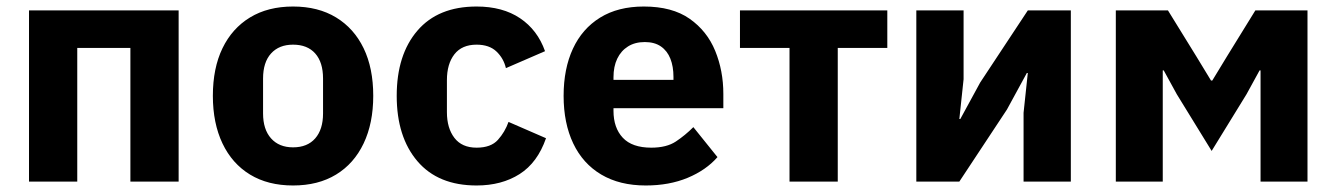

<svg xmlns="http://www.w3.org/2000/svg" viewBox="-20 -557 4100 589"><path d="M69 0V-525H528V0H380V-410H217V0Z M879 12Q802 12 747 -21.5Q692 -55 662.5 -117Q633 -179 633 -263Q633 -348 662.5 -409Q692 -470 747 -503.5Q802 -537 879 -537Q956 -537 1011 -503.5Q1066 -470 1095.5 -409Q1125 -348 1125 -263Q1125 -179 1095.5 -117Q1066 -55 1011 -21.5Q956 12 879 12ZM879 -105Q923 -105 947 -132.5Q971 -160 971 -209V-316Q971 -366 947 -393Q923 -420 879 -420Q836 -420 811.5 -393Q787 -366 787 -316V-209Q787 -160 811.5 -132.5Q836 -105 879 -105Z M1442 12Q1324 12 1260.5 -62.5Q1197 -137 1197 -263Q1197 -389 1260.5 -463Q1324 -537 1442 -537Q1522 -537 1575.5 -501Q1629 -465 1652 -400L1532 -348Q1525 -378 1503 -399Q1481 -420 1442 -420Q1397 -420 1374 -390.5Q1351 -361 1351 -311V-213Q1351 -164 1374 -134Q1397 -104 1442 -104Q1486 -104 1507.5 -128Q1529 -152 1540 -183L1655 -133Q1629 -58 1574 -23Q1519 12 1442 12Z M1961 12Q1881 12 1824.5 -21.5Q1768 -55 1738.5 -117Q1709 -179 1709 -263Q1709 -346 1737.5 -407.5Q1766 -469 1821 -503Q1876 -537 1955 -537Q2042 -537 2095.5 -499.5Q2149 -462 2174 -401Q2199 -340 2199 -269V-225H1862V-217Q1862 -165 1890.5 -134.5Q1919 -104 1978 -104Q2025 -104 2053.5 -123Q2082 -142 2107 -167L2181 -75Q2146 -35 2089.5 -11.5Q2033 12 1961 12ZM1958 -428Q1928 -428 1906.5 -414.5Q1885 -401 1873.5 -377Q1862 -353 1862 -320V-312H2046V-321Q2046 -353 2036.5 -377Q2027 -401 2007.5 -414.5Q1988 -428 1958 -428Z M2402 0V-410H2250V-525H2702V-410H2550V0Z M2791 0V-525H2936V-314L2923 -192H2926L2987 -304L3133 -525H3265V0H3120V-211L3133 -333H3130L3069 -221L2923 0Z M3403 0V-525H3563L3650 -384L3695 -310H3699L3744 -384L3831 -525H3991V0H3847V-265V-341H3844L3804 -268L3697 -94L3590 -268L3550 -341H3547V-267V0Z"/></svg>

Font: IBM Plex Sans
Style: Regular
Weight: 400
Designer: Mike Abbink, Paul van der Laan, Pieter van Rosmalen
Foundry: Bold Monday
Version: Version 3.201